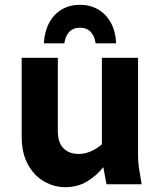

<svg xmlns="http://www.w3.org/2000/svg" viewBox="-20 -765 668 797"><path d="M70 -199V-525H220V-222Q220 -173 243.5 -149.5Q267 -126 306 -126Q332 -126 356.5 -136.5Q381 -147 403 -166V-525H553V-125Q553 -104 554.5 -87.5Q556 -71 560 -49L568 0H422L409 -71Q379 -34 340 -11Q301 12 251 12Q205 12 163.5 -11.5Q122 -35 96 -82Q70 -129 70 -199ZM462 -585H377Q373 -615 356.5 -632.5Q340 -650 312 -650Q284 -650 267.5 -632.5Q251 -615 247 -585H162Q165 -635 184.5 -671Q204 -707 237 -726Q270 -745 312 -745Q354 -745 387 -726Q420 -707 440 -671Q460 -635 462 -585Z"/></svg>

Font: Radio Canada
Style: Regular
Weight: 400
Designer: Charles Daoud, Etienne Aubert Bonn, Alexandre Saumier Demers, Jacques Le Bailly
Foundry: Radio-Canada
Version: Version 2.104;gftools[0.9.28.dev5+ged2979d]